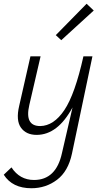

<svg xmlns="http://www.w3.org/2000/svg" viewBox="-40 -713 545 1022"><path d="M459 -657 286 -499 257 -526 421 -693ZM452 -413 343 105Q323 199 263.5 244Q204 289 127 289Q26 289 -20 217L21 178Q65 245 141 245Q259 245 290 101L346 -141Q267 5 155 5Q99 5 71.5 -33.5Q44 -72 62 -149L122 -413H176L116 -154Q90 -42 174 -42Q246 -43 302.5 -127Q359 -211 404 -413Z"/></svg>

Font: EauTestInfant Semilight
Style: Italic
Weight: 300
Italic angle: -12°
Designer: Christian Thalmann (Catharsis Fonts)
Version: Version 0.001;PS 000.001;hotconv 1.0.88;makeotf.lib2.5.64775